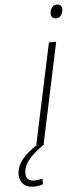

<svg xmlns="http://www.w3.org/2000/svg" viewBox="-137 -757 428 1007"><g transform="rotate(-5 77.0 -253.5)"><path d="M194 -652C215 -652 229 -675 229 -697C229 -712 221 -724 202 -724C178 -724 166 -700 166 -679C166 -662 177 -652 194 -652ZM31 0H35C-21 37 -75 83 -75 147C-75 192 -44 217 -2 217C18 217 35 213 48 209V179C36 182 21 185 4 185C-24 185 -39 171 -39 143C-39 80 27 33 73 0L70 -1L182 -530H144Z"/></g></svg>

Font: Noto Sans ExtraLight
Style: Italic
Weight: 200
Italic angle: -12°
Designer: Monotype Design Team
Foundry: Monotype Imaging Inc.
Version: Version 2.013